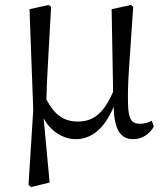

<svg xmlns="http://www.w3.org/2000/svg" viewBox="-20 -547 659 774"><path d="M592 -60C577 -53 562 -48 546 -48C510 -48 497 -65 496 -133C494 -212 502 -297 517 -519L508 -527L430 -510L436 -177C396 -85 353 -57 293 -57C247 -57 203 -75 167 -147C169 -234 176 -331 186 -519L176 -527L99 -510L114 -104L95 198L105 207L180 189L156 -70C185 -15 238 14 285 14C350 14 401 -29 438 -116C441 -30 462 14 517 14C555 14 585 -9 600 -37Z"/></svg>

Font: Source Han Serif AKR9
Style: Regular
Weight: 400
Designer: Ryoko NISHIZUKA 西塚涼子 (kana & ideographs); Frank Grießhammer (Latin, Greek & Cyrillic); Sandoll Communications 산돌커뮤니케이션, 
Foundry: Adobe Systems Incorporated
Version: Version 1.005;hotconv 1.0.107;makeotfexe 2.5.65593